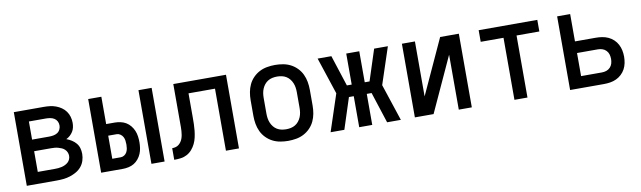

<svg xmlns="http://www.w3.org/2000/svg" viewBox="-36 -928 4457 1335"><g transform="rotate(-10 2192.0 -260.0)"><path d="M73 0V-520H284Q306 -520 327.5 -517.5Q349 -515 369.5 -507.5Q390 -500 408 -487.5Q426 -475 438.5 -457.5Q451 -440 457 -419Q463 -398 463 -376Q463 -360 459.5 -344Q456 -328 447.5 -314.5Q439 -301 427 -290Q415 -279 400 -272Q419 -265 436.5 -254Q454 -243 467 -227.5Q480 -212 485.5 -192.5Q491 -173 491 -152Q491 -128 483.5 -104.5Q476 -81 460.5 -62.5Q445 -44 424 -32Q403 -20 380 -12.5Q357 -5 332.5 -2.5Q308 0 284 0ZM165 -310H284Q299 -310 314.5 -312.5Q330 -315 343 -323Q356 -331 363 -345Q370 -359 370 -374Q370 -390 363 -403.5Q356 -417 343 -425Q330 -433 314.5 -435.5Q299 -438 284 -438H165ZM165 -82H284Q297 -82 309.5 -83Q322 -84 334.5 -87Q347 -90 358.5 -95.5Q370 -101 379.5 -109.5Q389 -118 394 -130Q399 -142 399 -154Q399 -167 394 -179Q389 -191 379.5 -200Q370 -209 358.5 -214Q347 -219 334.5 -222.5Q322 -226 309.5 -227Q297 -228 284 -228H165Z M953 0V-520H1046V0ZM598 0V-520H691V-327H751Q771 -327 792 -322.5Q813 -318 830.5 -307.5Q848 -297 861.5 -280.5Q875 -264 883 -245Q891 -226 894 -205Q897 -184 897 -163Q897 -143 894 -122Q891 -101 883 -82Q875 -63 861.5 -46.5Q848 -30 830.5 -19.5Q813 -9 792 -4.5Q771 0 751 0ZM691 -82H751Q764 -82 776 -89.5Q788 -97 794.5 -109.5Q801 -122 803 -136Q805 -150 805 -163Q805 -177 803 -191Q801 -205 794.5 -217Q788 -229 776 -237Q764 -245 751 -245H691Z M1114 0V-82Q1127 -82 1139.5 -85.5Q1152 -89 1161.5 -97Q1171 -105 1178 -115.5Q1185 -126 1189 -138Q1193 -150 1195 -162.5Q1197 -175 1198 -188Q1199 -201 1199 -213.5Q1199 -226 1199 -238V-520H1571V0H1479V-438H1292V-268Q1292 -245 1291.5 -221.5Q1291 -198 1288.5 -175Q1286 -152 1281 -129Q1276 -106 1266 -85Q1256 -64 1240.5 -46Q1225 -28 1204.5 -17Q1184 -6 1161 -3Q1138 0 1114 0Z M1918 8Q1890 8 1861.5 3Q1833 -2 1808 -15Q1783 -28 1763 -48.5Q1743 -69 1731 -94.5Q1719 -120 1714 -148Q1709 -176 1709 -205V-315Q1709 -344 1714 -372Q1719 -400 1731 -425.5Q1743 -451 1763 -471.5Q1783 -492 1808 -505Q1833 -518 1861.5 -523Q1890 -528 1918 -528Q1946 -528 1974.5 -523Q2003 -518 2028 -505Q2053 -492 2073 -471.5Q2093 -451 2105 -425.5Q2117 -400 2122 -372Q2127 -344 2127 -315V-205Q2127 -176 2122 -148Q2117 -120 2105 -94.5Q2093 -69 2073 -48.5Q2053 -28 2028 -15Q2003 -2 1974.5 3Q1946 8 1918 8ZM1918 -74Q1935 -74 1951.5 -77.5Q1968 -81 1982 -89.5Q1996 -98 2006.5 -111Q2017 -124 2023.5 -139.5Q2030 -155 2032.5 -171.5Q2035 -188 2035 -205V-315Q2035 -332 2032.5 -348.5Q2030 -365 2023.5 -380.5Q2017 -396 2006.5 -409Q1996 -422 1982 -430.5Q1968 -439 1951.5 -442.5Q1935 -446 1918 -446Q1901 -446 1884.5 -442.5Q1868 -439 1854 -430.5Q1840 -422 1829.5 -409Q1819 -396 1812.5 -380.5Q1806 -365 1803.5 -348.5Q1801 -332 1801 -315V-205Q1801 -188 1803.5 -171.5Q1806 -155 1812.5 -139.5Q1819 -124 1829.5 -111Q1840 -98 1854 -89.5Q1868 -81 1884.5 -77.5Q1901 -74 1918 -74Z M2714 0H2617L2546 -219H2512V0H2420V-219H2386L2315 0H2218L2304 -260L2218 -520H2315L2386 -301H2420V-520H2512V-301H2546L2617 -520H2714L2628 -260Z M2813 0V-520H2905V-132L3083 -520H3215V0H3123V-388L2945 0Z M3516 0V-438H3355V-520H3769V-438H3608V0Z M3909 0V-520H4001V-327H4148Q4170 -327 4192.5 -323.5Q4215 -320 4235.5 -310.5Q4256 -301 4272.5 -285.5Q4289 -270 4299.5 -250Q4310 -230 4314.5 -208Q4319 -186 4319 -163Q4319 -141 4314.5 -118.5Q4310 -96 4299.5 -76.5Q4289 -57 4272.5 -41.5Q4256 -26 4235.5 -16.5Q4215 -7 4192.5 -3.5Q4170 0 4148 0ZM4001 -82H4148Q4164 -82 4179.5 -87Q4195 -92 4206.5 -104Q4218 -116 4222.5 -131.5Q4227 -147 4227 -163Q4227 -180 4222.5 -195.5Q4218 -211 4206.5 -223Q4195 -235 4179.5 -240Q4164 -245 4148 -245H4001Z"/></g></svg>

Font: Iosevka Semi-Condensed Medium
Style: Regular
Weight: 500
Monospace: yes
Designer: Belleve Invis
Foundry: Belleve Invis
Version: Version 27.3.5